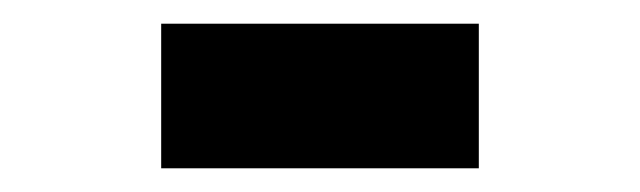

<svg xmlns="http://www.w3.org/2000/svg" viewBox="-20 -461 540 162"><path d="M116 -319V-441H384V-319Z"/></svg>

Font: Zhudou Sans ExtraLight
Style: Regular
Weight: 250
Designer: Buernia
Foundry: Ershou Xiaoxi Press
Version: Version 2.000;Glyphs 3.2 (3184)